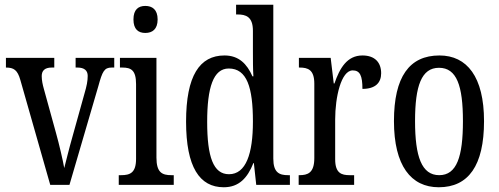

<svg xmlns="http://www.w3.org/2000/svg" viewBox="-20 -780 2104 810"><path d="M66 -442 192 0H273L395 -417C412 -479 420 -495 451 -495H462V-536H299V-495H307C335 -495 350 -483 350 -460C350 -438 346 -418 336 -384L287 -208C270 -149 258 -97 251 -71C245 -105 230 -170 216 -220L165 -405C160 -423 156 -441 156 -459C156 -481 168 -495 198 -495H209V-536H5V-495C38 -495 54 -485 66 -442Z M593 -641C622 -641 645 -656 645 -698C645 -740 622 -755 593 -755C564 -755 543 -740 543 -698C543 -656 564 -641 593 -641ZM481 0H713V-41H703C664 -41 640 -52 640 -115V-536H486V-495H496C533 -495 554 -484 554 -425V-110C554 -51 529 -41 491 -41H481Z M924 10C988 10 1024 -29 1049 -92H1051L1061 0H1203V-41H1195C1158 -41 1133 -52 1133 -111V-760H976V-719H982C1017 -719 1047 -710 1047 -650V-563C1047 -526 1047 -489 1049 -458H1045C1022 -510 988 -546 927 -546C822 -546 765 -460 765 -267C765 -75 822 10 924 10ZM946 -45C880 -45 854 -118 854 -266C854 -411 880 -491 945 -491C1022 -491 1047 -411 1047 -267C1047 -132 1018 -45 946 -45Z M1240 0H1474V-41H1455C1421 -41 1394 -49 1394 -108V-276C1394 -370 1419 -483 1468 -483C1499 -483 1509 -460 1509 -405C1564 -405 1588 -431 1588 -471C1588 -516 1562 -546 1509 -546C1444 -546 1413 -492 1391 -428H1388L1375 -536H1241V-495H1244C1279 -495 1306 -486 1306 -427V-113C1306 -50 1278 -41 1243 -41H1240Z M1831 10C1956 10 2022 -81 2022 -269C2022 -456 1950 -546 1834 -546C1707 -546 1642 -456 1642 -269C1642 -81 1714 10 1831 10ZM1833 -41C1759 -41 1731 -119 1731 -269C1731 -418 1758 -494 1832 -494C1907 -494 1933 -418 1933 -269C1933 -119 1907 -41 1833 -41Z"/></svg>

Font: Noto Serif Ethiopic XCn
Style: Regular
Weight: 400
Width: 2
Designer: Monotype Design Team
Foundry: Monotype Imaging Inc.
Version: Version 2.102